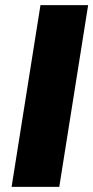

<svg xmlns="http://www.w3.org/2000/svg" viewBox="-20 -725 362 745"><path d="M25 0 137 -705H322L210 0Z"/></svg>

Font: Mulish Black
Style: Italic
Weight: 900
Italic angle: -9°
Designer: Vernon Adams
Foundry: Vernon Adams
Version: Version 3.603; ttfautohint (v1.8.3)